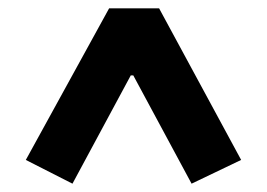

<svg xmlns="http://www.w3.org/2000/svg" viewBox="-20 -718 640 461"><path d="M440 -277 300 -537H294L154 -277L42 -334L242 -698H362L559 -334Z"/></svg>

Font: IBM Plex Sans Thai
Style: Bold
Weight: 700
Designer: Mike Abbink, Paul van der Laan, Pieter van Rosmalen, Ben Mitchell, Mark Frömberg
Foundry: Bold Monday
Version: Version 1.2